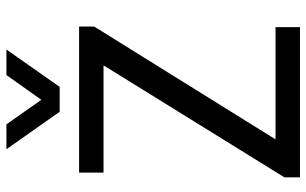

<svg xmlns="http://www.w3.org/2000/svg" viewBox="-204 -782 985 618"><g transform="rotate(-90 289.0 -472.5)"><path d="M318.8 -773.4 439 -944.8H356.9L277.3 -832.5L198.2 -944.8H118.2L238.8 -773.4ZM511.2 0V-78.6H149.9L513.2 -662.6V-710.9H43V-632.3H388.2L27.8 -50.3V0Z"/></g></svg>

Font: Ride
Style: Regular
Weight: 400
Version: Version 3.000